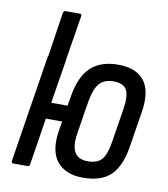

<svg xmlns="http://www.w3.org/2000/svg" viewBox="-79 -750 720 824"><g transform="rotate(10 281.0 -337.5)"><path d="M33 0Q24 0 25 -10L99 -478Q100 -480 101 -482L130 -673Q132 -683 141 -683H203Q212 -683 210 -673L179 -481Q180 -480 179 -478L148 -285H219L226 -325Q240 -414 283.5 -455Q327 -496 403 -496Q482 -496 517 -451Q552 -406 538 -316L514 -165Q501 -75 460 -33.5Q419 8 337 8Q261 8 224 -37.5Q187 -83 201 -172L208 -214H137L105 -10Q104 0 95 0ZM345 -65Q389 -65 408 -89Q427 -113 435 -169L458 -313Q467 -370 453.5 -396Q440 -422 395 -422Q356 -422 335 -398.5Q314 -375 304 -319L281 -175Q263 -65 345 -65Z"/></g></svg>

Font: Sofia Sans Condensed Medium
Style: Italic
Weight: 500
Italic angle: -9°
Designer: Botio Nikoltchev, Ani Petrova
Foundry: lettersoup
Version: Version 4.101; ttfautohint (v1.8.4.7-5d5b)